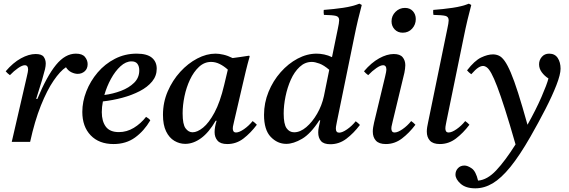

<svg xmlns="http://www.w3.org/2000/svg" viewBox="-20 -772 3095 1045"><path d="M144 0H44L126 -355Q133 -384 133 -393Q133 -417 115 -417Q101 -417 78.5 -401.5Q56 -386 34 -363Q27 -368 21.5 -373Q16 -378 11 -384Q51 -431 94 -454.5Q137 -478 174 -478Q207 -478 218 -462.5Q229 -447 229 -426Q229 -413 225 -395.5Q221 -378 209 -337L177 -234L183 -233Q235 -358 285 -419Q335 -480 393 -480Q428 -480 442.5 -462Q457 -444 457 -423Q457 -398 441 -384Q425 -370 403 -370Q387 -370 369 -378.5Q351 -387 339 -406Q308 -386 272 -333.5Q236 -281 202.5 -197.5Q169 -114 144 0Z M833 -398Q833 -359 808 -328.5Q783 -298 740.5 -276Q698 -254 646 -240Q594 -226 540 -220Q534 -189 534 -162Q534 -112 556 -82.5Q578 -53 627 -53Q670 -53 708 -76Q746 -99 775 -136Q791 -127 798 -117Q764 -59 715 -23.5Q666 12 598 12Q519 12 473.5 -35.5Q428 -83 428 -163Q428 -219 450 -275Q472 -331 511.5 -377.5Q551 -424 605.5 -452Q660 -480 724 -480Q780 -480 806.5 -458Q833 -436 833 -398ZM548 -255Q595 -261 638.5 -277.5Q682 -294 710 -321.5Q738 -349 738 -389Q738 -411 728 -424.5Q718 -438 696 -438Q665 -438 636 -411.5Q607 -385 584 -343Q561 -301 548 -255Z M988 11Q957 11 929 -5.5Q901 -22 884 -57Q867 -92 867 -147Q867 -215 893 -275Q919 -335 961 -381Q1003 -427 1053.5 -453.5Q1104 -480 1153 -480Q1172 -480 1196 -474.5Q1220 -469 1246 -456Q1267 -459 1289.5 -462Q1312 -465 1336 -469L1339 -465Q1327 -423 1318 -385.5Q1309 -348 1300 -309L1254 -111Q1253 -104 1250 -93Q1247 -82 1247 -72Q1247 -63 1251 -57Q1255 -51 1265 -51Q1282 -51 1308 -69Q1334 -87 1355 -113Q1368 -104 1378 -93Q1344 -48 1305 -18Q1266 12 1217 12Q1180 12 1164 -6.5Q1148 -25 1148 -53Q1148 -80 1159 -115H1154Q1117 -51 1074.5 -20Q1032 11 988 11ZM1220 -393Q1199 -412 1176 -423.5Q1153 -435 1129 -435Q1092 -435 1063 -408Q1034 -381 1014 -338.5Q994 -296 984 -247.5Q974 -199 974 -155Q974 -95 990 -73.5Q1006 -52 1028 -52Q1054 -52 1085.5 -77.5Q1117 -103 1147.5 -159.5Q1178 -216 1200 -309Z M1723 -117H1718Q1671 -44 1624 -16.5Q1577 11 1538 11Q1490 11 1453.5 -27Q1417 -65 1417 -147Q1417 -212 1441.5 -272Q1466 -332 1507.5 -379Q1549 -426 1600 -453Q1651 -480 1703 -480Q1723 -480 1744.5 -475.5Q1766 -471 1787 -461L1819 -617Q1822 -631 1824 -643Q1826 -655 1826 -662Q1826 -681 1808.5 -685.5Q1791 -690 1743 -691Q1742 -698 1741.5 -704.5Q1741 -711 1742 -718Q1796 -722 1847.5 -729.5Q1899 -737 1936 -752L1949 -745Q1939 -708 1928.5 -664Q1918 -620 1907 -565L1814 -111Q1813 -104 1810.5 -92.5Q1808 -81 1808 -72Q1808 -50 1826 -50Q1843 -50 1869 -68Q1895 -86 1916 -112Q1929 -103 1939 -92Q1905 -47 1865.5 -17Q1826 13 1778 13Q1742 13 1727 -4.5Q1712 -22 1712 -51Q1712 -65 1715 -80Q1718 -95 1723 -117ZM1743 -249 1772 -392Q1743 -417 1718.5 -426Q1694 -435 1677 -435Q1640 -435 1611 -408Q1582 -381 1563 -338.5Q1544 -296 1534 -247Q1524 -198 1524 -154Q1524 -97 1539.5 -74.5Q1555 -52 1581 -52Q1614 -52 1647 -80Q1680 -108 1706 -153Q1732 -198 1743 -249Z M2218 -113Q2231 -104 2241 -93Q2207 -48 2167.5 -18Q2128 12 2080 12Q2043 12 2026 -6.5Q2009 -25 2009 -56Q2009 -67 2011 -79.5Q2013 -92 2016 -105L2076 -355Q2083 -384 2083 -393Q2083 -417 2065 -417Q2051 -417 2028.5 -401.5Q2006 -386 1984 -363Q1977 -368 1971.5 -373Q1966 -378 1961 -384Q2001 -431 2043.5 -454.5Q2086 -478 2123 -478Q2157 -478 2171.5 -460.5Q2186 -443 2186 -417Q2186 -408 2184.5 -397.5Q2183 -387 2181 -376L2117 -110Q2116 -103 2113 -92.5Q2110 -82 2110 -72Q2110 -63 2114 -57Q2118 -51 2128 -51Q2145 -51 2171 -69Q2197 -87 2218 -113ZM2172 -594Q2145 -594 2128 -612Q2111 -630 2111 -656Q2111 -686 2132.5 -707.5Q2154 -729 2184 -729Q2211 -729 2227 -711.5Q2243 -694 2243 -668Q2243 -638 2223 -616Q2203 -594 2172 -594Z M2512 -113Q2525 -104 2535 -93Q2501 -48 2461.5 -18Q2422 12 2374 12Q2337 12 2320 -6.5Q2303 -25 2303 -56Q2303 -67 2305 -80Q2307 -93 2310 -106L2415 -617Q2418 -631 2420 -642.5Q2422 -654 2422 -661Q2422 -681 2404.5 -685.5Q2387 -690 2339 -691Q2338 -698 2337.5 -704.5Q2337 -711 2338 -718Q2392 -722 2443.5 -729.5Q2495 -737 2532 -752L2545 -745Q2535 -708 2524.5 -664Q2514 -620 2503 -565L2410 -112Q2409 -105 2406.5 -93.5Q2404 -82 2404 -72Q2404 -63 2408 -57Q2412 -51 2422 -51Q2439 -51 2465 -69Q2491 -87 2512 -113Z M2582 211Q2632 207 2680.5 155.5Q2729 104 2786 14Q2753 -101 2728.5 -177.5Q2704 -254 2686 -301Q2668 -348 2654.5 -372.5Q2641 -397 2630 -405Q2619 -413 2609 -413Q2597 -413 2582.5 -403.5Q2568 -394 2545 -368Q2538 -373 2532.5 -378Q2527 -383 2522 -389Q2563 -442 2598.5 -459Q2634 -476 2663 -476Q2680 -476 2695.5 -469Q2711 -462 2726.5 -440.5Q2742 -419 2760 -377Q2778 -335 2800 -266Q2822 -197 2851 -93Q2897 -175 2927 -244Q2957 -313 2965 -345Q2943 -359 2928.5 -379Q2914 -399 2914 -422Q2914 -445 2929 -462.5Q2944 -480 2969 -480Q3000 -480 3015.5 -456.5Q3031 -433 3031 -398Q3031 -367 3008.5 -309Q2986 -251 2948.5 -178Q2911 -105 2867 -28Q2808 75 2758 136.5Q2708 198 2662 225.5Q2616 253 2567 253Q2515 253 2487 228Q2459 203 2459 178Q2459 158 2472.5 143.5Q2486 129 2508 129Q2525 129 2547.5 144.5Q2570 160 2582 211Z"/></svg>

Font: Tiro Tamil
Style: Italic
Weight: 400
Italic angle: -11°
Designer: Tamil: Fernando Mello & Fiona Ross, assisted by Kaja Sojewska. Latin: John Hudson with Paul Hanslow, assisted by Kaja So
Foundry: Tiro Typeworks Ltd.
Version: Version 1.52